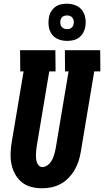

<svg xmlns="http://www.w3.org/2000/svg" viewBox="-20 -1005 560 1033"><path d="M207 8Q176 8 147.5 0.5Q119 -7 97.5 -24.5Q76 -42 62 -67Q48 -92 42 -120.5Q36 -149 37 -179Q38 -209 43 -240L107 -621H89L88 -735H278L279 -621H245L178 -221Q176 -210 175 -198.5Q174 -187 173.5 -175.5Q173 -164 174 -153Q175 -142 178.5 -131.5Q182 -121 189.5 -113.5Q197 -106 208 -106Q219 -106 229.5 -112Q240 -118 247.5 -126.5Q255 -135 260.5 -145.5Q266 -156 269.5 -166.5Q273 -177 275.5 -187.5Q278 -198 280 -209L349 -621H330L329 -735H519L520 -621H487L415 -190Q411 -165 403.5 -140.5Q396 -116 382.5 -92.5Q369 -69 350 -49Q331 -29 307.5 -16Q284 -3 258 2.5Q232 8 207 8ZM341 -785Q316 -785 294.5 -793.5Q273 -802 259.5 -820Q246 -838 242.5 -861.5Q239 -885 243 -909Q245 -926 254 -941.5Q263 -957 277 -967.5Q291 -978 307.5 -981.5Q324 -985 340 -985Q364 -985 386 -976.5Q408 -968 421.5 -950Q435 -932 439 -908.5Q443 -885 439 -861Q436 -844 427.5 -828.5Q419 -813 404.5 -802.5Q390 -792 373.5 -788.5Q357 -785 341 -785ZM341 -848Q347 -848 353 -849.5Q359 -851 364 -855Q369 -859 372 -864.5Q375 -870 376 -876Q378 -885 376.5 -893.5Q375 -902 370.5 -908.5Q366 -915 358 -918.5Q350 -922 341 -922Q335 -922 328.5 -920.5Q322 -919 317 -915Q312 -911 309 -905.5Q306 -900 305 -894Q304 -885 305 -876.5Q306 -868 311 -861.5Q316 -855 324 -851.5Q332 -848 341 -848Z"/></svg>

Font: Iosevka Curly Slab Heavy
Style: Italic
Weight: 900
Italic angle: -9°
Monospace: yes
Designer: Belleve Invis
Foundry: Belleve Invis
Version: Version 22.1.2; ttfautohint (v1.8.4)